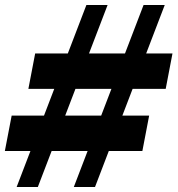

<svg xmlns="http://www.w3.org/2000/svg" viewBox="-27 -750 712 770"><path d="M269 0 548.8 -730H633.7L354 0ZM-7.5 -144.5 19.8 -286.5H571.2L544 -144.5ZM39.7 0 319.5 -730H404.5L124.7 0ZM86.8 -393.5 114 -535.5H664.7L637.5 -393.5Z"/></svg>

Font: Savate ExtraLight
Style: Italic
Weight: 200
Italic angle: -11°
Designer: Max Esnée
Foundry: Plomb Type
Version: Version 2.000